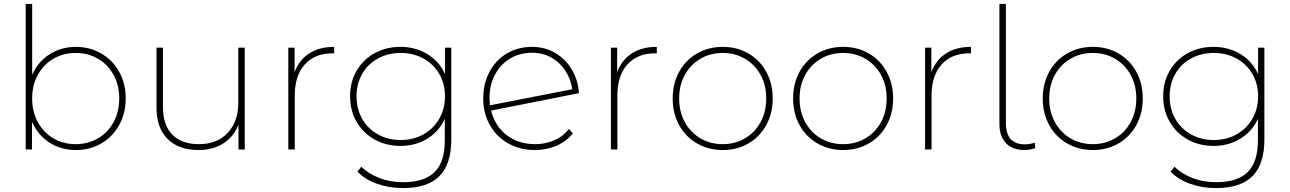

<svg xmlns="http://www.w3.org/2000/svg" viewBox="-20 -762 6578 979"><path d="M621 -260Q621 -184 587.5 -124Q554 -64 496 -30.5Q438 3 367 3Q291 3 231.5 -35.5Q172 -74 143 -142V0H111V-742H144V-380Q173 -447 232.5 -485Q292 -523 367 -523Q438 -523 496 -489.5Q554 -456 587.5 -396Q621 -336 621 -260ZM588 -260Q588 -328 559 -380.5Q530 -433 479.5 -462.5Q429 -492 366 -492Q303 -492 252.5 -462.5Q202 -433 173 -380.5Q144 -328 144 -260Q144 -192 173 -139Q202 -86 252.5 -56.5Q303 -27 366 -27Q429 -27 479.5 -56.5Q530 -86 559 -139Q588 -192 588 -260Z M1228 -519V0H1196V-126Q1172 -65 1119 -31Q1066 3 993 3Q892 3 835 -53Q778 -109 778 -214V-519H811V-216Q811 -124 858.5 -75.5Q906 -27 994 -27Q1087 -27 1141 -84.5Q1195 -142 1195 -239V-519Z M1684 -523V-490H1675Q1585 -490 1534 -433Q1483 -376 1483 -276V0H1450V-519H1482V-394Q1505 -456 1556.5 -489.5Q1608 -523 1684 -523Z M2281 -519V-50Q2281 76 2220 136.5Q2159 197 2036 197Q1964 197 1902 175Q1840 153 1803 113L1822 88Q1862 126 1916.5 146.5Q1971 167 2035 167Q2144 167 2196 115.5Q2248 64 2248 -46V-156Q2219 -92 2159 -55Q2099 -18 2022 -18Q1949 -18 1890.5 -50.5Q1832 -83 1798.5 -140.5Q1765 -198 1765 -271Q1765 -344 1798.5 -401.5Q1832 -459 1890.5 -491Q1949 -523 2022 -523Q2099 -523 2159.5 -486Q2220 -449 2249 -384V-519ZM2249 -271Q2249 -335 2219.5 -385.5Q2190 -436 2138.5 -464Q2087 -492 2023 -492Q1959 -492 1907.5 -464Q1856 -436 1827 -385.5Q1798 -335 1798 -271Q1798 -206 1827 -155.5Q1856 -105 1907.5 -76.5Q1959 -48 2023 -48Q2087 -48 2138.5 -76.5Q2190 -105 2219.5 -156Q2249 -207 2249 -271Z M2881 -104 2901 -82Q2867 -40 2816.5 -18.5Q2766 3 2707 3Q2632 3 2572 -30.5Q2512 -64 2478 -124Q2444 -184 2444 -260Q2444 -336 2476 -396Q2508 -456 2564.5 -489.5Q2621 -523 2693 -523Q2759 -523 2812 -491.5Q2865 -460 2896.5 -406Q2928 -352 2932 -287L2484 -198Q2503 -120 2563 -73.5Q2623 -27 2708 -27Q2761 -27 2806 -46.5Q2851 -66 2881 -104ZM2476 -263Q2476 -249 2478 -225L2898 -307Q2891 -357 2864 -399.5Q2837 -442 2793 -467.5Q2749 -493 2693 -493Q2630 -493 2581 -463.5Q2532 -434 2504 -381.5Q2476 -329 2476 -263Z M3329 -523V-490H3320Q3230 -490 3179 -433Q3128 -376 3128 -276V0H3095V-519H3127V-394Q3150 -456 3201.5 -489.5Q3253 -523 3329 -523Z M3410 -260Q3410 -336 3443 -396Q3476 -456 3534.5 -489.5Q3593 -523 3665 -523Q3738 -523 3796 -489.5Q3854 -456 3887 -396Q3920 -336 3920 -260Q3920 -184 3887 -124Q3854 -64 3796 -30.5Q3738 3 3665 3Q3593 3 3534.5 -30.5Q3476 -64 3443 -124Q3410 -184 3410 -260ZM3887 -260Q3887 -328 3858 -380.5Q3829 -433 3778.5 -462.5Q3728 -492 3665 -492Q3602 -492 3551.5 -462.5Q3501 -433 3472 -380.5Q3443 -328 3443 -260Q3443 -192 3472 -139Q3501 -86 3551.5 -56.5Q3602 -27 3665 -27Q3728 -27 3778.5 -56.5Q3829 -86 3858 -139Q3887 -192 3887 -260Z M4024 -260Q4024 -336 4057 -396Q4090 -456 4148.5 -489.5Q4207 -523 4279 -523Q4352 -523 4410 -489.5Q4468 -456 4501 -396Q4534 -336 4534 -260Q4534 -184 4501 -124Q4468 -64 4410 -30.5Q4352 3 4279 3Q4207 3 4148.5 -30.5Q4090 -64 4057 -124Q4024 -184 4024 -260ZM4501 -260Q4501 -328 4472 -380.5Q4443 -433 4392.5 -462.5Q4342 -492 4279 -492Q4216 -492 4165.5 -462.5Q4115 -433 4086 -380.5Q4057 -328 4057 -260Q4057 -192 4086 -139Q4115 -86 4165.5 -56.5Q4216 -27 4279 -27Q4342 -27 4392.5 -56.5Q4443 -86 4472 -139Q4501 -192 4501 -260Z M4931 -523V-490H4922Q4832 -490 4781 -433Q4730 -376 4730 -276V0H4697V-519H4729V-394Q4752 -456 4803.5 -489.5Q4855 -523 4931 -523Z M5076 -129V-742H5109V-135Q5109 -26 5206 -26Q5234 -26 5256 -35L5259 -7Q5232 3 5204 3Q5142 3 5109 -32.5Q5076 -68 5076 -129Z M5297 -260Q5297 -336 5330 -396Q5363 -456 5421.5 -489.5Q5480 -523 5552 -523Q5625 -523 5683 -489.5Q5741 -456 5774 -396Q5807 -336 5807 -260Q5807 -184 5774 -124Q5741 -64 5683 -30.5Q5625 3 5552 3Q5480 3 5421.5 -30.5Q5363 -64 5330 -124Q5297 -184 5297 -260ZM5774 -260Q5774 -328 5745 -380.5Q5716 -433 5665.5 -462.5Q5615 -492 5552 -492Q5489 -492 5438.5 -462.5Q5388 -433 5359 -380.5Q5330 -328 5330 -260Q5330 -192 5359 -139Q5388 -86 5438.5 -56.5Q5489 -27 5552 -27Q5615 -27 5665.5 -56.5Q5716 -86 5745 -139Q5774 -192 5774 -260Z M6427 -519V-50Q6427 76 6366 136.5Q6305 197 6182 197Q6110 197 6048 175Q5986 153 5949 113L5968 88Q6008 126 6062.5 146.5Q6117 167 6181 167Q6290 167 6342 115.5Q6394 64 6394 -46V-156Q6365 -92 6305 -55Q6245 -18 6168 -18Q6095 -18 6036.5 -50.5Q5978 -83 5944.5 -140.5Q5911 -198 5911 -271Q5911 -344 5944.5 -401.5Q5978 -459 6036.5 -491Q6095 -523 6168 -523Q6245 -523 6305.5 -486Q6366 -449 6395 -384V-519ZM6395 -271Q6395 -335 6365.5 -385.5Q6336 -436 6284.5 -464Q6233 -492 6169 -492Q6105 -492 6053.5 -464Q6002 -436 5973 -385.5Q5944 -335 5944 -271Q5944 -206 5973 -155.5Q6002 -105 6053.5 -76.5Q6105 -48 6169 -48Q6233 -48 6284.5 -76.5Q6336 -105 6365.5 -156Q6395 -207 6395 -271Z"/></svg>

Font: Montserrat Alternates ExLight
Style: Regular
Weight: 275
Designer: Julieta Ulanovsky
Foundry: Julieta Ulanovsky
Version: Version 7.200